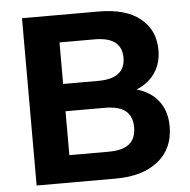

<svg xmlns="http://www.w3.org/2000/svg" viewBox="-51 -756 797 806"><g transform="rotate(-5 347.5 -352.5)"><path d="M71 0V-705H394Q507 -705 568.5 -656Q630 -607 630 -522Q630 -466 602 -425.5Q574 -385 524 -365Q584 -348 616.5 -305Q649 -262 649 -199Q649 -105 583.5 -52.5Q518 0 405 0ZM219 -415H367Q481 -415 481 -503Q481 -590 367 -590H219ZM219 -115H384Q444 -115 472 -138Q500 -161 500 -208Q500 -254 472 -277Q444 -300 384 -300H219Z"/></g></svg>

Font: Nunito Sans ExtraBold
Style: Regular
Weight: 800
Designer: Vernon Adams
Foundry: Vernon Adams
Version: Version 3.101; ttfautohint (v1.8.4.7-5d5b);gftools[0.9.27]